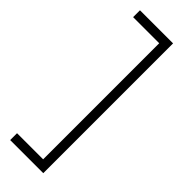

<svg xmlns="http://www.w3.org/2000/svg" viewBox="-292 -721 931 931"><g transform="rotate(45 173.5 -255.0)"><path d="M30 190V143H209V-653H30V-700H257V190Z"/></g></svg>

Font: Lexend ExtraLight
Style: Regular
Weight: 200
Designer: Bonnie Shaver-Troup, Thomas Jockin
Foundry: Lexend
Version: Version 1.007; ttfautohint (v1.8.3)